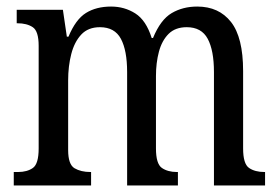

<svg xmlns="http://www.w3.org/2000/svg" viewBox="-20 -566 852 586"><path d="M22 0V-41H35Q63 -41 80.5 -53.5Q98 -66 98 -113V-426Q98 -471 80 -483Q62 -495 33 -495H31V-536H172L184 -454H189Q211 -507 242.5 -526.5Q274 -546 319 -546Q360 -546 393 -525Q426 -504 443 -450H447Q470 -506 504 -526Q538 -546 582 -546Q648 -546 685 -499Q722 -452 722 -349V-113Q722 -66 740 -53.5Q758 -41 787 -41H789V0H633V-346Q633 -412 614 -447.5Q595 -483 550 -483Q515 -483 494.5 -462.5Q474 -442 465 -408Q456 -374 456 -334V-113Q456 -66 474 -53.5Q492 -41 520 -41H523V0H368V-346Q368 -412 349 -447.5Q330 -483 285 -483Q249 -483 228 -460.5Q207 -438 197.5 -401Q188 -364 188 -321V-108Q188 -64 207.5 -52.5Q227 -41 256 -41H258V0Z"/></svg>

Font: Noto Serif Condensed
Style: Regular
Weight: 400
Width: 3
Designer: Monotype Design Team
Foundry: Monotype Imaging Inc.
Version: Version 2.013; ttfautohint (v1.8.4.7-5d5b)